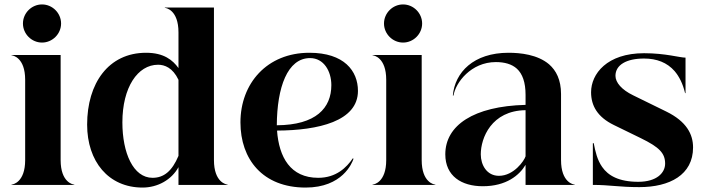

<svg xmlns="http://www.w3.org/2000/svg" viewBox="-20 -834 3194 866"><path d="M93.5 -474V-112C93.5 -11 37.5 -1.5 32 -1.5V0H315V-1.5C309.5 -1.5 253.5 -11 253.5 -112V-586H32V-584.5C37.5 -584.5 93.5 -575 93.5 -474ZM169.5 -642C216.5 -642 255.5 -681 255.5 -728C255.5 -775 216.5 -814 169.5 -814C122.5 -814 83.5 -775 83.5 -728C83.5 -681 122.5 -642 169.5 -642Z M785 -688V-527C759 -563 719 -596 639 -596C469 -596 373 -458 373 -272C373 -106 469 12 623 12C691 12 754 -23 785 -80V0H1006.5V-1.5C1001 -1.5 945 -11 945 -112V-800H723.5V-798.5C729 -798.5 785 -789 785 -688ZM785 -474V-131C756 -62 719 -32 668 -32C581 -32 532 -144 532 -282C532 -440 601 -542 693 -542C722 -542 759 -529 785 -474Z M1358.5 12C1524.5 12 1568.5 -99 1574.5 -118L1571.5 -120C1543.5 -79 1496.5 -32 1415.5 -32C1289.5 -32 1238.5 -125 1229.5 -245C1415.5 -246 1594.5 -287 1594.5 -424C1594.5 -514 1532.5 -596 1375.5 -596C1184.5 -596 1064.5 -458 1064.5 -282C1064.5 -116 1164.5 12 1358.5 12ZM1228.5 -269C1229.5 -440 1276.5 -572 1378.5 -572C1440.5 -572 1474.5 -513 1474.5 -450C1474.5 -347 1405.5 -270 1228.5 -269Z M1722 -474V-112C1722 -11 1666 -1.5 1660.5 -1.5V0H1943.5V-1.5C1938 -1.5 1882 -11 1882 -112V-586H1660.5V-584.5C1666 -584.5 1722 -575 1722 -474ZM1798 -642C1845 -642 1884 -681 1884 -728C1884 -775 1845 -814 1798 -814C1751 -814 1712 -775 1712 -728C1712 -681 1751 -642 1798 -642Z M2216.5 -554C2255.5 -554 2288.5 -545 2311.5 -524C2336.5 -501 2350.5 -463 2350.5 -406V-361C2116 -355 1988.5 -268.5 1988.5 -138C1988.5 -40 2061.5 6 2157.5 6C2264 6 2323 -44 2350.5 -90.5V0H2572V-1.5C2566.5 -1.5 2510.5 -11 2510.5 -112V-410C2510.5 -474 2488.5 -516 2456.5 -544C2404.5 -588 2327.5 -596 2273.5 -596C2116.5 -596 2031.5 -508 2022.5 -403H2025.5C2034.5 -461 2104.5 -554 2216.5 -554ZM2148.5 -138C2148.5 -211.5 2196.5 -335 2350.5 -337V-129C2344.5 -109 2297.5 -41 2230.5 -41C2175.5 -41 2148.5 -90 2148.5 -138Z M2864 10C3000 10 3106 -45 3106 -169C3106 -228 3077 -286 2985 -331L2836 -404C2784 -429 2756 -462 2756 -492C2756 -541 2805 -570 2885 -570C2942 -570 2989 -552 3023 -513C3044 -488 3060 -456 3070 -414H3072V-574C3046 -574 2982 -594 2885 -594C2718 -594 2646 -501 2646 -418C2646 -357 2675 -306 2749 -270L2870 -211C2954 -170 2980 -143 2980 -96C2980 -55 2943 -14 2859 -14C2771 -14 2723 -42 2696 -81C2674 -112 2665 -151 2658 -188H2654V0C2731 0 2771 10 2864 10Z"/></svg>

Font: Beautique Display Medium
Style: Bold
Weight: 900
Designer: Nhat-Quang Ngo
Version: Version 1.100;Glyphs 3.2.3 (3260)